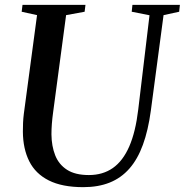

<svg xmlns="http://www.w3.org/2000/svg" viewBox="-20 -763 763 793"><path d="M655.5 -700.5 603 -306Q592 -224.5 570.2 -165Q548.5 -105.5 514.5 -66.8Q480.5 -28 433.2 -9Q386 10 324 10Q236.5 10 181.5 -17.8Q126.5 -45.5 100.8 -97Q75 -148.5 74.5 -219Q74.5 -236.5 75.2 -255.2Q76 -274 78.5 -293.5L133 -700.5L69.5 -714.5L73 -743H333L329.5 -714.5L253 -700.5L199.5 -300Q196 -274.5 194.2 -251.5Q192.5 -228.5 192.5 -208Q193 -159.5 208 -121.5Q223 -83.5 256.8 -61.8Q290.5 -40 347 -40Q404.5 -40 446 -69Q487.5 -98 513.8 -158Q540 -218 551 -311L597.5 -700L524 -714.5L527 -743H723L720 -714.5Z"/></svg>

Font: Merriweather 96pt Medium
Style: Italic
Weight: 500
Italic angle: -7.8°
Version: Version 2.101